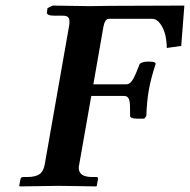

<svg xmlns="http://www.w3.org/2000/svg" viewBox="-20 -667 681 688"><path d="M140.1 -76.7 227.1 -571.3Q229 -580.6 229 -589.4Q229 -600.6 223.6 -605.7Q218.3 -610.8 205.1 -610.8H175.3Q147.9 -610.8 147.9 -622.1L150.4 -638.2L168.9 -647L301.3 -645Q314 -645 338.6 -645.5Q363.3 -646 375 -646L640.6 -647L629.4 -502.4L577.6 -495.1Q577.6 -518.6 572.3 -541.5Q566.9 -564.5 554.2 -582Q541.5 -599.6 524.4 -599.6H370.1Q356 -599.6 350.6 -571.3L314.5 -364.7H431.6Q442.9 -364.7 450.9 -374.8Q459 -384.8 467.8 -405.8Q469.7 -410.6 473.6 -420.4Q477.5 -430.2 479.5 -435.1L479 -434.6Q480.5 -439.5 489 -442.9Q497.6 -446.3 509.8 -446.3H513.7Q539.6 -446.3 537.6 -437.5Q520.5 -385.7 513.2 -343.8Q505.9 -301.8 504.4 -251.5L497.1 -241.7H473.6Q459 -241.7 452.1 -244.9Q445.3 -248 445.8 -252.4H446.3L445.8 -283.2Q445.8 -303.7 441.2 -313.5Q436.5 -323.2 424.3 -323.2H307.1L263.7 -76.7Q262.2 -70.8 262.2 -65.4Q262.2 -32.7 310.5 -32.7H324.7Q332.5 -32.7 331.1 -24.4L326.7 -1L324.7 1L267.6 0Q210 -1 187.5 -1L50.8 1L48.8 -1L53.2 -24.4Q54.7 -32.7 63 -32.7H77.1Q106.9 -32.7 121.3 -42.7Q135.7 -52.7 140.1 -76.7Z"/></svg>

Font: LL
Style: Bold Italic
Weight: 700
Italic angle: -11.5°
Designer: Philipp H. Poll
Foundry: Philipp H. Poll
Version: Version 2.7.x